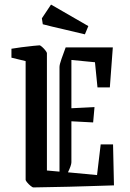

<svg xmlns="http://www.w3.org/2000/svg" viewBox="-20 -810 569 839"><path d="M30 -558V-597Q46 -600 73.5 -603.5Q101 -607 125 -609.5Q149 -612 153 -612Q156 -612 164 -605Q172 -598 178.5 -589.5Q185 -581 185 -578V-65L240 -60V-517Q240 -528 248.5 -552Q257 -576 267 -603H473L460 -428H406L395 -538L292 -548V-337L393 -342L387 -275L292 -280V-101Q292 -88 277 -57L404 -45L420 -179H474L478 0Q415 2 367 3.5Q319 5 280 6Q241 7 204.5 7.5Q168 8 126 9Q122 9 113.5 2Q105 -5 98.5 -13Q92 -21 92 -24V-543ZM351 -660Q307 -671 256 -682.5Q205 -694 167 -704L163 -730L203 -790L366 -696Z"/></svg>

Font: Grenze Gotisch
Style: Regular
Weight: 400
Designer: Renata Polastri
Foundry: Omnibus-Type
Version: Version 1.001